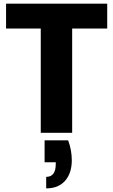

<svg xmlns="http://www.w3.org/2000/svg" viewBox="-20 -727 620 1051"><path d="M203.1 0V-570.8H13.2V-707H566.9V-570.8H375V0ZM232.9 304.2V241.2Q285.2 241.2 285.2 170.9V161.1H224.1V41H353Q373 95.7 373 149.9Q373 220.7 336.4 262.5Q299.8 304.2 232.9 304.2Z"/></svg>

Font: Biathlonist
Style: Bold
Weight: 700
Designer: Go4gold
Foundry: Go4gold
Version: Version 3.010;FEAKit 1.0